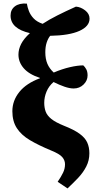

<svg xmlns="http://www.w3.org/2000/svg" viewBox="-20 -831 533 1072"><path d="M357 221 302 184Q321 156 332 133.5Q343 111 343 86Q343 64 327.5 46Q312 28 265 9Q195 -20 147 -48.5Q99 -77 74 -115.5Q49 -154 49 -210Q49 -269 88 -317.5Q127 -366 203 -394V-396Q142 -416 112.5 -450Q83 -484 83 -526Q83 -556 98 -585.5Q113 -615 147 -646Q39 -671 39 -744Q39 -777 63 -795.5Q87 -814 130 -811Q133 -791 141.5 -769Q150 -747 168 -728Q186 -709 218 -698Q253 -721 299.5 -744.5Q346 -768 404 -794Q431 -792 455.5 -773Q480 -754 480 -727Q480 -684 423.5 -658.5Q367 -633 260 -631Q248 -616 240.5 -593Q233 -570 233 -539Q233 -502 244.5 -475Q256 -448 280 -426Q327 -446 370.5 -456Q414 -466 445 -466Q454 -458 461.5 -444.5Q469 -431 469 -410Q469 -381 446.5 -359Q424 -337 391 -337Q369 -337 340 -347Q311 -357 279 -373Q253 -351 240 -320Q227 -289 227 -257Q227 -230 235 -208Q243 -186 266.5 -167Q290 -148 337 -129Q393 -107 424 -84.5Q455 -62 467 -35.5Q479 -9 479 25Q479 65 461.5 99Q444 133 416 162.5Q388 192 357 221Z"/></svg>

Font: Noto Serif ExtraBold
Style: Regular
Weight: 800
Designer: Monotype Design Team
Foundry: Monotype Imaging Inc.
Version: Version 2.014